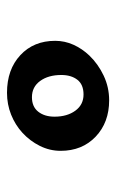

<svg xmlns="http://www.w3.org/2000/svg" viewBox="91 -700 339 562"><g transform="rotate(-90 261.0 -419.5)"><path d="M248 -270Q183 -270 141.5 -309.5Q100 -349 100 -412Q100 -444 114.5 -473Q129 -502 153 -524Q176 -545 206 -557Q236 -569 270 -569Q338 -569 380 -530Q422 -491 422 -428Q422 -400 410.5 -374.5Q399 -349 379 -328Q354 -302 320 -286Q286 -270 248 -270ZM265 -345Q294 -345 308 -363Q322 -381 322 -410Q322 -448 304.5 -472Q287 -496 257 -496Q229 -496 214.5 -477.5Q200 -459 200 -430Q200 -393 217.5 -369Q235 -345 265 -345Z"/></g></svg>

Font: Noto Serif Devanagari Black
Style: Regular
Weight: 900
Designer: Universal Thirst, Indian Type Foundry and the Monotype Design Team
Foundry: Monotype Imaging Inc.
Version: Version 2.004; ttfautohint (v1.8.4.7-5d5b)